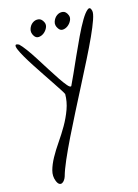

<svg xmlns="http://www.w3.org/2000/svg" viewBox="-135 -844 766 1066"><g transform="rotate(-15 248.0 -311.0)"><path d="M54.7 125Q43 95.7 51.8 63.5Q60.5 31.2 80.1 -4.4Q99.6 -40 126 -78.1Q152.3 -116.2 175.8 -156.7Q199.2 -197.3 214.8 -240.2Q230.5 -283.2 230.5 -327.1Q226.6 -335.9 212.9 -356.9Q199.2 -377.9 180.7 -405.8Q162.1 -433.6 140.6 -465.8Q119.1 -498 99.1 -528.8Q79.1 -559.6 63 -587.4Q46.9 -615.2 39.1 -633.8Q31.2 -652.3 34.2 -659.7Q37.1 -667 54.7 -658.2Q68.4 -645.5 88.9 -617.7Q109.4 -589.8 131.3 -555.2Q153.3 -520.5 176.3 -483.9Q199.2 -447.3 218.8 -418.5Q238.3 -389.6 252.9 -372.6Q267.6 -355.5 274.4 -360.4Q284.2 -379.9 303.2 -422.4Q322.3 -464.8 344.7 -515.1Q367.2 -565.4 391.1 -615.7Q415 -666 436 -701.2Q457 -736.3 473.1 -748.5Q489.3 -760.7 495.1 -735.4Q499 -720.7 486.3 -684.1Q473.6 -647.5 450.2 -596.2Q426.8 -544.9 395 -481.9Q363.3 -418.9 328.6 -351.6Q293.9 -284.2 259.3 -216.3Q224.6 -148.4 194.3 -86.4Q164.1 -24.4 141.6 27.3Q119.1 79.1 109.4 114.3Q106.4 124 100.1 133.3Q93.8 142.6 85.9 146.5Q78.1 150.4 69.8 146Q61.5 141.6 54.7 125ZM145.5 -684.6Q131.8 -705.1 138.2 -725.6Q144.5 -746.1 160.2 -757.3Q175.8 -768.6 194.3 -766.1Q212.9 -763.7 223.6 -739.3Q229.5 -724.6 221.7 -708.5Q213.9 -692.4 200.2 -682.1Q186.5 -671.9 170.9 -670.9Q155.3 -669.9 145.5 -684.6ZM286.1 -689.5Q271.5 -710 278.3 -730.5Q285.2 -751 300.8 -762.2Q316.4 -773.4 335 -771Q353.5 -768.6 363.3 -744.1Q369.1 -729.5 361.3 -713.4Q353.5 -697.3 339.8 -687Q326.2 -676.8 311 -675.8Q295.9 -674.8 286.1 -689.5Z"/></g></svg>

Font: Nothing You Could Do
Style: Regular
Weight: 400
Version: Version 1.005